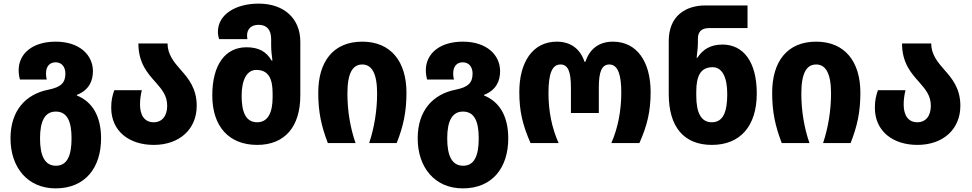

<svg xmlns="http://www.w3.org/2000/svg" viewBox="-20 -790 5365 1060"><path d="M287 250C452 250 538 134 538 -26C538 -147 491 -228 404 -263V-266C473 -293 493 -345 493 -397C493 -485 421 -560 287 -560C162 -560 83 -496 83 -402C83 -386 85 -370 90 -351H238C235 -363 234 -374 234 -385C234 -422 253 -446 287 -446C322 -446 341 -419 341 -384C341 -333 317 -309 248 -295C121 -270 38 -179 38 -26C38 135 133 250 287 250ZM289 125C226 125 201 68 201 -26C201 -120 227 -174 288 -174C351 -174 375 -120 375 -26C375 69 351 125 289 125Z M829 10C969 10 1066 -75 1066 -206C1066 -300 1022 -355 979 -403C940 -447 905 -490 905 -550H744C744 -441 796 -384 840 -335C873 -297 903 -263 903 -206C903 -151 876 -115 828 -115C778 -115 753 -154 753 -213C753 -241 757 -267 763 -292H611C600 -260 594 -236 594 -195C594 -66 693 10 829 10Z M1400 10C1552 10 1638 -90 1638 -263V-560C1638 -686 1550 -770 1408 -770C1282 -770 1183 -711 1183 -614C1183 -601 1185 -588 1190 -574H1346C1345 -581 1344 -587 1344 -594C1344 -629 1366 -653 1408 -653C1454 -653 1477 -624 1477 -574V-541C1477 -512 1480 -488 1484 -456H1479C1450 -506 1407 -529 1341 -529C1226 -529 1152 -436 1152 -263C1152 -93 1243 10 1400 10ZM1400 -115C1336 -115 1314 -173 1314 -261C1314 -351 1344 -404 1395 -404C1463 -404 1485 -355 1485 -275V-252C1485 -165 1457 -115 1400 -115Z M1790 0H1943C1914 -83 1898 -178 1898 -273C1898 -389 1928 -434 1980 -434C2032 -434 2062 -386 2062 -274C2062 -180 2046 -83 2018 0H2170C2207 -94 2224 -172 2224 -278C2224 -449 2139 -560 1980 -560C1819 -560 1737 -449 1737 -278C1737 -171 1754 -94 1790 0Z M2535 250C2700 250 2786 134 2786 -26C2786 -147 2739 -228 2652 -263V-266C2721 -293 2741 -345 2741 -397C2741 -485 2669 -560 2535 -560C2410 -560 2331 -496 2331 -402C2331 -386 2333 -370 2338 -351H2486C2483 -363 2482 -374 2482 -385C2482 -422 2501 -446 2535 -446C2570 -446 2589 -419 2589 -384C2589 -333 2565 -309 2496 -295C2369 -270 2286 -179 2286 -26C2286 135 2381 250 2535 250ZM2537 125C2474 125 2449 68 2449 -26C2449 -120 2475 -174 2536 -174C2599 -174 2623 -120 2623 -26C2623 69 2599 125 2537 125Z M2909 0H3064C3026 -85 3008 -178 3008 -276C3008 -389 3030 -434 3075 -434C3116 -434 3132 -393 3132 -308V-166H3286V-308C3286 -393 3302 -434 3344 -434C3394 -434 3410 -371 3410 -279C3410 -183 3393 -86 3355 0H3510C3554 -99 3572 -177 3572 -282C3572 -448 3497 -560 3364 -560C3286 -560 3235 -519 3212 -449H3207C3184 -518 3133 -560 3054 -560C2921 -560 2847 -447 2847 -282C2847 -176 2865 -101 2909 0Z M3910 10C4066 10 4158 -93 4158 -274C4158 -450 4083 -544 3969 -544C3902 -544 3860 -517 3830 -471H3826C3830 -503 3833 -533 3833 -556V-576C3833 -618 3856 -635 3896 -635H4107V-760H3875C3768 -760 3672 -705 3672 -563V-271C3672 -89 3756 10 3910 10ZM3910 -115C3852 -115 3824 -165 3824 -262V-284C3824 -369 3847 -419 3914 -419C3966 -419 3995 -366 3995 -271C3995 -173 3973 -115 3910 -115Z M4296 0H4449C4420 -83 4404 -178 4404 -273C4404 -389 4434 -434 4486 -434C4538 -434 4568 -386 4568 -274C4568 -180 4552 -83 4524 0H4676C4713 -94 4730 -172 4730 -278C4730 -449 4645 -560 4486 -560C4325 -560 4243 -449 4243 -278C4243 -171 4260 -94 4296 0Z M5045 10C5185 10 5282 -75 5282 -206C5282 -300 5238 -355 5195 -403C5156 -447 5121 -490 5121 -550H4960C4960 -441 5012 -384 5056 -335C5089 -297 5119 -263 5119 -206C5119 -151 5092 -115 5044 -115C4994 -115 4969 -154 4969 -213C4969 -241 4973 -267 4979 -292H4827C4816 -260 4810 -236 4810 -195C4810 -66 4909 10 5045 10Z"/></svg>

Font: Noto Sans Georgian SemiCondensed ExtraBold
Style: Regular
Weight: 800
Width: 4
Designer: Monotype Design Team, Akaki Razmadze
Foundry: Google LLC
Version: Version 2.005